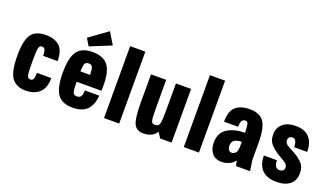

<svg xmlns="http://www.w3.org/2000/svg" viewBox="-74 -1310 3134 1832"><g transform="rotate(20 1493.0 -394.0)"><path d="M198 -272Q198 -371 204 -405Q210 -439 237 -439Q257 -439 266.5 -421.5Q276 -404 276 -359H423Q423 -467 373 -511Q323 -555 235 -555Q130 -555 87 -493Q44 -431 44 -279Q44 -114 90 -52Q136 10 231 10Q317 10 369.5 -36.5Q422 -83 422 -186H276Q276 -139 267 -122Q258 -105 238 -105Q210 -105 204 -139Q198 -173 198 -272Z M914 -236V-293Q914 -432 866 -493.5Q818 -555 709 -555Q600 -555 553.5 -490.5Q507 -426 507 -274Q507 -121 553.5 -55.5Q600 10 706 10Q802 10 852 -38.5Q902 -87 909 -185H763Q763 -142 750.5 -123.5Q738 -105 708 -105Q679 -105 670 -129.5Q661 -154 661 -236ZM760 -341H661Q663 -401 672.5 -420.5Q682 -440 710 -440Q739 -440 748.5 -420.5Q758 -401 760 -341ZM653 -592 867 -679 795 -798 610 -664Z M1025 -730V0H1179V-730Z M1458 -545H1304V-259Q1304 -102 1329.5 -46Q1355 10 1427 10Q1472 10 1506.5 -7Q1541 -24 1559 -56L1595 0H1711V-545H1557V-273Q1557 -164 1548 -134.5Q1539 -105 1504 -105Q1489 -105 1479.5 -110Q1470 -115 1465.5 -132.5Q1461 -150 1459.5 -183Q1458 -216 1458 -272Z M1835 -730V0H1989V-730Z M2113 -359H2256Q2256 -404 2268.5 -421.5Q2281 -439 2301 -439Q2324 -439 2330 -415.5Q2336 -392 2338 -328Q2235 -328 2162 -284.5Q2089 -241 2089 -138Q2089 -72 2123 -31Q2157 10 2222 10Q2253 10 2289 -3Q2325 -16 2354 -53L2365 0H2508L2492 -106V-272Q2492 -434 2449.5 -494.5Q2407 -555 2304 -555Q2214 -555 2163.5 -511.5Q2113 -468 2113 -359ZM2338 -236V-193Q2338 -136 2318.5 -120.5Q2299 -105 2283 -105Q2260 -105 2249.5 -121.5Q2239 -138 2239 -162Q2239 -201 2264.5 -218.5Q2290 -236 2338 -236Z M2962 -143Q2962 -209 2927 -245Q2892 -281 2849.5 -304.5Q2807 -328 2772 -347.5Q2737 -367 2737 -400Q2737 -419 2749.5 -430Q2762 -441 2779 -441Q2802 -441 2813.5 -420.5Q2825 -400 2825 -359H2957Q2957 -455 2910 -505Q2863 -555 2773 -555Q2690 -555 2642.5 -515Q2595 -475 2595 -405Q2595 -342 2629.5 -305.5Q2664 -269 2705 -244Q2746 -219 2780.5 -198Q2815 -177 2815 -146Q2815 -127 2801.5 -116Q2788 -105 2767 -105Q2741 -105 2727 -125.5Q2713 -146 2713 -186H2581Q2581 -90 2631 -40Q2681 10 2777 10Q2865 10 2913.5 -30Q2962 -70 2962 -143Z"/></g></svg>

Font: Secuela Black
Style: Regular
Weight: 900
Designer: Fernando Haro
Foundry: deFharo
Version: Version 1.704